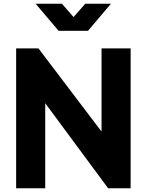

<svg xmlns="http://www.w3.org/2000/svg" viewBox="-20 -1003 782 1023"><path d="M66 0H221V-453L556 0H676V-745H521V-302L185 -745H66ZM292 -839H449L571 -983H434L372 -912L310 -983H170Z"/></svg>

Font: Plus Jakarta Sans ExtraBold
Style: Regular
Weight: 800
Designer: Gumpita Rahayu
Foundry: Tokotype
Version: Version 2.004; ttfautohint (v1.8.3)